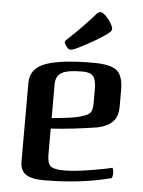

<svg xmlns="http://www.w3.org/2000/svg" viewBox="-53 -779 623 834"><g transform="rotate(5 258.0 -361.5)"><path d="M462 -67Q467 -58 467 -42Q467 -30 463 -22Q331 13 169 13Q115 13 90.5 -4Q66 -21 66 -60V-403Q66 -465 131.5 -489.5Q197 -514 340 -514Q414 -514 442 -491.5Q470 -469 470 -406V-335Q470 -292 448.5 -269Q427 -246 382 -236Q275 -219 180 -213V-99Q180 -61 195 -49Q210 -37 254 -37Q298 -37 367.5 -48.5Q437 -60 462 -67ZM180 -399V-259Q252 -265 289 -273Q329 -282 342.5 -293.5Q356 -305 356 -338V-399Q356 -441 343 -456.5Q330 -472 298 -472Q226 -472 202 -455Q178 -438 180 -399ZM336 -728Q344 -736 352 -736Q359 -736 368.5 -728Q378 -720 387 -709Q396 -698 402 -686Q408 -674 408 -666Q408 -657 386 -641.5Q364 -626 335.5 -609.5Q307 -593 275.5 -577Q244 -561 235 -562Q226 -562 217 -574.5Q208 -587 208 -593Q208 -598 212 -601Q287 -671 336 -728Z"/></g></svg>

Font: Federant
Style: Medium
Weight: 500
Designer: Cyreal (www.cyreal.org)
Foundry: Cyreal (www.cyreal.org)
Version: Version 1.010